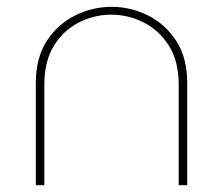

<svg xmlns="http://www.w3.org/2000/svg" viewBox="-20 -543 654 563"><path d="M85 0V-299Q85 -374 117.5 -423.5Q150 -473 201 -498Q252 -523 307 -523Q363 -523 413.5 -498Q464 -473 496.5 -423.5Q529 -374 529 -299V0H504V-295Q504 -363 475.5 -408.5Q447 -454 401.5 -477Q356 -500 306 -500Q257 -500 212 -477.5Q167 -455 138.5 -409.5Q110 -364 110 -295V0Z"/></svg>

Font: MuseoModerno Thin
Style: Regular
Weight: 100
Designer: Pablo Cosgaya, Héctor Gatti, Marcela Romero, and the Authors of The MuseoModerno Project.
Foundry: Omnibus-Type Team
Version: Version 1.003